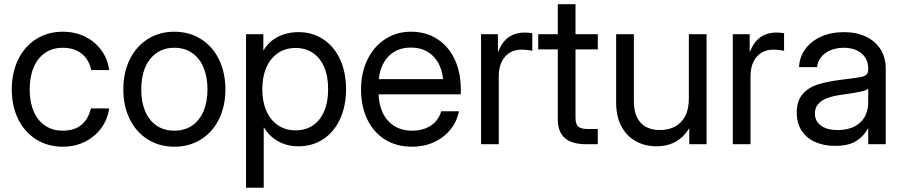

<svg xmlns="http://www.w3.org/2000/svg" viewBox="-20 -676 4233 900"><path d="M35.2 -256.8Q35.2 -335.4 65.2 -397Q95.2 -458.5 149.7 -492.9Q204.1 -527.3 274.4 -527.3Q332 -527.3 378.9 -504.2Q425.8 -481 455.3 -440.2Q484.9 -399.4 491.7 -347.7H407.7Q401.4 -378.4 384.3 -402.1Q367.2 -425.8 339.4 -439Q311.5 -452.1 274.4 -452.1Q226.6 -452.1 191.4 -428Q156.2 -403.8 137.7 -359.9Q119.1 -315.9 119.1 -256.8Q119.1 -198.2 137.7 -154.5Q156.2 -110.8 191.2 -87.2Q226.1 -63.5 274.4 -63.5Q312 -63.5 338.6 -76.2Q365.2 -88.9 381.6 -112.1Q397.9 -135.3 406.2 -168H491.7Q484.9 -117.2 455.1 -76.2Q425.3 -35.2 378.4 -11.7Q331.5 11.7 274.4 11.7Q204.1 11.7 149.7 -22.5Q95.2 -56.6 65.2 -117.7Q35.2 -178.7 35.2 -256.8Z M558.1 -256.8Q558.1 -335.4 588.1 -397Q618.2 -458.5 672.6 -492.9Q727.1 -527.3 797.4 -527.3Q867.7 -527.3 922.1 -492.9Q976.6 -458.5 1006.6 -397Q1036.6 -335.4 1036.6 -256.8Q1036.6 -178.7 1006.6 -117.7Q976.6 -56.6 922.1 -22.5Q867.7 11.7 797.4 11.7Q727.1 11.7 672.6 -22.5Q618.2 -56.6 588.1 -117.7Q558.1 -178.7 558.1 -256.8ZM952.6 -256.8Q952.6 -315.4 934.1 -359.6Q915.5 -403.8 880.4 -428Q845.2 -452.1 797.4 -452.1Q749.5 -452.1 714.4 -428Q679.2 -403.8 660.6 -359.9Q642.1 -315.9 642.1 -256.8Q642.1 -198.2 660.6 -154.5Q679.2 -110.8 714.1 -87.2Q749 -63.5 797.4 -63.5Q845.7 -63.5 880.6 -87.4Q915.5 -111.3 934.1 -155Q952.6 -198.7 952.6 -256.8Z M1133.3 -515.6H1214.4V-439.5H1215.3Q1231.4 -467.8 1256.8 -487.1Q1282.2 -506.3 1313.2 -515.9Q1344.2 -525.4 1378.4 -525.4Q1444.8 -525.4 1495.6 -491.7Q1546.4 -458 1574.2 -397.5Q1602.1 -336.9 1602.1 -257.8Q1602.1 -179.2 1574.2 -118.4Q1546.4 -57.6 1495.6 -23.9Q1444.8 9.8 1378.4 9.8Q1344.7 9.8 1314.9 0Q1285.2 -9.8 1260.3 -29.3Q1235.4 -48.8 1217.3 -78.1H1216.3V204.1H1133.3ZM1518.1 -257.8Q1518.1 -319.8 1498.8 -363.3Q1479.5 -406.7 1445.1 -429Q1410.6 -451.2 1365.7 -451.2Q1318.4 -451.2 1283 -427.2Q1247.6 -403.3 1228.5 -359.6Q1209.5 -315.9 1209.5 -257.8Q1209.5 -199.7 1228.5 -156.2Q1247.6 -112.8 1283 -88.9Q1318.4 -64.9 1365.7 -64.9Q1411.1 -64.9 1445.3 -87.2Q1479.5 -109.4 1498.8 -152.6Q1518.1 -195.8 1518.1 -257.8Z M1672.4 -256.8Q1672.4 -334.5 1702.1 -396Q1731.9 -457.5 1785.2 -492.4Q1838.4 -527.3 1905.8 -527.3Q1976.6 -527.3 2029.5 -493.2Q2082.5 -459 2111.3 -397.7Q2140.1 -336.4 2140.1 -256.8V-233.9H1716.3V-305.2H2093.8L2058.1 -280.3Q2058.1 -332 2039.3 -371.3Q2020.5 -410.6 1986.1 -431.9Q1951.7 -453.1 1905.8 -453.1Q1860.4 -453.1 1826.2 -431.9Q1792 -410.6 1773.2 -371.3Q1754.4 -332 1754.4 -280.3V-245.1Q1754.4 -191.4 1772.7 -150.4Q1791 -109.4 1826.7 -86.4Q1862.3 -63.5 1911.6 -63.5Q1947.3 -63.5 1975.3 -74.7Q2003.4 -85.9 2022 -106.4Q2040.5 -127 2048.3 -154.3H2131.3Q2121.6 -105.5 2090.8 -67.9Q2060.1 -30.3 2013.7 -9.3Q1967.3 11.7 1911.6 11.7Q1837.4 11.7 1783.4 -22.7Q1729.5 -57.1 1700.9 -117.9Q1672.4 -178.7 1672.4 -256.8Z M2234.9 -515.6H2314V-434.6H2315.9Q2331.1 -476.1 2362.1 -499.8Q2393.1 -523.4 2439.9 -523.4Q2454.6 -523.4 2475.1 -520.5V-437.5Q2468.3 -439.5 2454.3 -441.4Q2440.4 -443.4 2424.3 -443.4Q2394.5 -443.4 2370.6 -429.7Q2346.7 -416 2332.3 -387.7Q2317.9 -359.4 2317.9 -317.4V0H2234.9Z M2677.7 -656.2V-125Q2677.7 -94.7 2690.2 -83Q2702.6 -71.3 2734.4 -71.3H2782.2V0H2726.6Q2660.2 0 2627.4 -29.1Q2594.7 -58.1 2594.7 -116.2V-656.2ZM2782.2 -444.3H2502.9V-515.6H2782.2Z M2868.2 -195.3V-515.6H2951.2V-201.2Q2951.2 -156.7 2965.6 -126.7Q2980 -96.7 3007.3 -81.5Q3034.7 -66.4 3073.2 -66.4Q3112.3 -66.4 3142.8 -82Q3173.3 -97.7 3191.2 -130.6Q3209 -163.6 3209 -213.9V-515.6H3292V0H3210.9V-125H3234.4Q3217.8 -79.1 3192.1 -49.1Q3166.5 -19 3132.8 -4.6Q3099.1 9.8 3057.6 9.8Q3004.4 9.8 2961.4 -13.4Q2918.5 -36.6 2893.3 -82.8Q2868.2 -128.9 2868.2 -195.3Z M3415 -515.6H3494.1V-434.6H3496.1Q3511.2 -476.1 3542.2 -499.8Q3573.2 -523.4 3620.1 -523.4Q3634.8 -523.4 3655.3 -520.5V-437.5Q3648.4 -439.5 3634.5 -441.4Q3620.6 -443.4 3604.5 -443.4Q3574.7 -443.4 3550.8 -429.7Q3526.9 -416 3512.5 -387.7Q3498 -359.4 3498 -317.4V0H3415Z M3714.8 -148.4Q3714.8 -203.6 3742.7 -235.1Q3770.5 -266.6 3813.2 -280Q3856 -293.5 3919.9 -301.8Q3941.4 -304.7 3962.9 -307.1Q4001.5 -312 4017.6 -315.4Q4033.7 -318.8 4041.7 -326.7Q4049.8 -334.5 4049.8 -350.6V-355.5Q4049.8 -383.8 4036.1 -405.5Q4022.5 -427.2 3996.6 -439.7Q3970.7 -452.1 3935.5 -452.1Q3900.4 -452.1 3872.6 -440.2Q3844.7 -428.2 3828.4 -407.5Q3812 -386.7 3810.1 -361.3H3725.6Q3727.5 -408.2 3754.6 -445.6Q3781.7 -482.9 3828.6 -504.2Q3875.5 -525.4 3935.5 -525.4Q3995.1 -525.4 4039.3 -504.2Q4083.5 -482.9 4107.7 -444.6Q4131.8 -406.2 4131.8 -355.5V0H4049.8V-73.2H4047.9Q4030.3 -38.6 3994.1 -15.4Q3958 7.8 3894.5 7.8Q3842.3 7.8 3801.8 -10Q3761.2 -27.8 3738 -63Q3714.8 -98.1 3714.8 -148.4ZM4049.8 -195.3V-259.8Q4041.5 -252 4007.3 -245.1Q3973.1 -238.3 3916 -230.5Q3882.8 -225.6 3857.2 -216.1Q3831.5 -206.5 3815.7 -188.7Q3799.8 -170.9 3799.8 -143.6Q3799.8 -119.6 3812.7 -102.3Q3825.7 -85 3849.6 -75.7Q3873.5 -66.4 3906.2 -66.4Q3954.6 -66.4 3987.1 -84Q4019.5 -101.6 4034.7 -130.9Q4049.8 -160.2 4049.8 -195.3Z"/></svg>

Font: Intratopia Thin
Style: Regular
Weight: 100
Designer: Rasmus Andersson
Foundry: rsms
Version: Version 3.000;Glyphs 3.2.3 (3260)